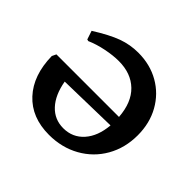

<svg xmlns="http://www.w3.org/2000/svg" viewBox="-129 -657 818 818"><g transform="rotate(45 280.0 -247.5)"><path d="M524 -255Q524 -179 489.5 -118.5Q455 -58 393.5 -23.5Q332 11 255 11Q150 11 89 -55Q28 -121 26 -235L35 -254H412Q406 -336 361.5 -379Q317 -422 243 -422Q209 -422 167 -413.5Q125 -405 91 -390L83 -392L70 -431Q137 -473 182.5 -489.5Q228 -506 277 -506Q348 -506 404 -474Q460 -442 492 -385Q524 -328 524 -255ZM412 -203 142 -197Q154 -128 189.5 -90Q225 -52 278 -52Q334 -52 370 -92.5Q406 -133 412 -203Z"/></g></svg>

Font: Alegreya SC Medium
Style: Regular
Weight: 500
Designer: Juan Pablo del Peral
Foundry: Huerta Tipografica
Version: Version 2.007; ttfautohint (v1.6)